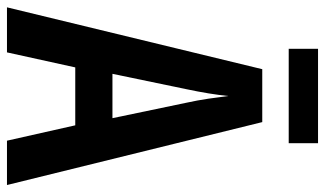

<svg xmlns="http://www.w3.org/2000/svg" viewBox="-206 -704 910 537"><g transform="rotate(90 248.5 -435.0)"><path d="M373 0 330 -191H168L126 0H0L173 -714H321L497 0ZM267 -501Q260 -533 255.5 -563.5Q251 -594 248 -619Q243 -568 229 -502L186 -295H310ZM380 -870V-788H116V-870Z"/></g></svg>

Font: Noto Sans Khmer UI ExtraCondensed SemiBold
Style: Regular
Weight: 600
Width: 2
Designer: Danh Hong and the Monotype Design Team
Foundry: Monotype Imaging Inc.
Version: Version 2.002; ttfautohint (v1.8.4.7-5d5b)